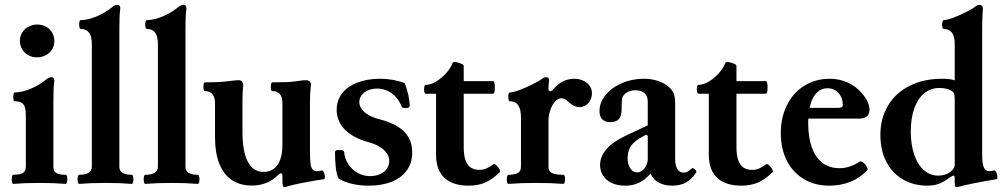

<svg xmlns="http://www.w3.org/2000/svg" viewBox="-20 -746 4096 783"><path d="M34.2 -33.2Q60.5 -33.2 73 -40.5Q85.4 -47.9 85.4 -65.9V-272Q85.4 -293.9 82 -306.9Q78.6 -319.8 68.8 -326.4Q59.1 -333 40.5 -333Q36.1 -333 34.7 -342Q33.2 -351.1 34.9 -360.1Q36.6 -369.1 40.5 -369.1Q68.8 -369.1 103.8 -383.5Q138.7 -397.9 168.9 -422.4Q175.3 -427.2 179.7 -429.2Q184.1 -431.2 189.5 -431.2Q195.3 -431.2 198.5 -427.7Q201.7 -424.3 201.7 -418Q199.2 -398.9 198.5 -380.1Q197.8 -361.3 197.8 -333V-65.9Q197.8 -47.9 209.7 -40.5Q221.7 -33.2 248 -33.2Q252.4 -33.2 253.9 -23.9Q255.4 -14.6 253.7 -5.4Q252 3.9 248 3.9Q200.7 0 141.1 0Q81.5 0 34.2 3.9Q29.8 3.9 28.3 -5.4Q26.9 -14.6 28.6 -23.9Q30.3 -33.2 34.2 -33.2ZM61 -579.1Q61 -599.1 71.3 -614.5Q81.5 -629.9 97.7 -637.9Q113.8 -646 130.9 -646Q152.3 -646 168.5 -636.7Q184.6 -627.4 193.1 -612.1Q201.7 -596.7 201.7 -579.1Q201.7 -558.1 191.4 -543Q181.2 -527.8 165 -520Q148.9 -512.2 130.9 -512.2Q109.9 -512.2 94 -521.7Q78.1 -531.2 69.6 -546.6Q61 -562 61 -579.1Z M303.2 -33.2Q354.5 -33.2 354.5 -65.9V-566.9Q354.5 -597.4 343.3 -612.7Q332 -627.9 309.6 -627.9Q305.2 -627.9 303.5 -637Q301.8 -646 303.5 -655Q305.2 -664.1 309.6 -664.1Q337.9 -664.1 372.8 -678.5Q407.7 -692.9 438 -717.3Q444.3 -722.2 448.7 -724.1Q453.1 -726.1 458.7 -726.1Q464.4 -726.1 467.5 -722.8Q470.7 -719.5 470.7 -712.9Q468.3 -692.9 467.5 -674.1Q466.8 -655.3 466.8 -627.9V-65.9Q466.8 -33.2 517.1 -33.2Q521.5 -33.2 523.2 -23.9Q524.9 -14.6 523.2 -5.4Q521.5 3.9 517.1 3.9Q469.7 0 410.2 0Q350.6 0 303.2 3.9Q298.8 3.9 297.1 -5.4Q295.4 -14.6 297.1 -23.9Q298.8 -33.2 303.2 -33.2Z M572.8 -33.2Q624 -33.2 624 -65.9V-566.9Q624 -597.4 612.8 -612.7Q601.6 -627.9 579.1 -627.9Q574.7 -627.9 573 -637Q571.3 -646 573 -655Q574.7 -664.1 579.1 -664.1Q607.4 -664.1 642.3 -678.5Q677.2 -692.9 707.5 -717.3Q713.9 -722.2 718.3 -724.1Q722.7 -726.1 728.3 -726.1Q733.9 -726.1 737.1 -722.8Q740.2 -719.5 740.2 -712.9Q737.8 -692.9 737.1 -674.1Q736.3 -655.3 736.3 -627.9V-65.9Q736.3 -33.2 786.6 -33.2Q791 -33.2 792.7 -23.9Q794.4 -14.6 792.7 -5.4Q791 3.9 786.6 3.9Q739.3 0 679.7 0Q620.1 0 572.8 3.9Q568.4 3.9 566.7 -5.4Q564.9 -14.6 566.7 -23.9Q568.4 -33.2 572.8 -33.2Z M1131.8 -4.9V-27.8Q1131.8 -39.1 1126.5 -39.1Q1121.6 -39.1 1113.8 -32.2Q1093.3 -11.2 1066.2 -0.2Q1039.1 10.7 1007.3 10.7Q959 10.7 925.3 -12Q891.6 -34.7 874.3 -78.6Q856.9 -122.6 856.9 -185.1V-324.2Q856.9 -349.1 846.7 -361.8Q836.4 -374.5 815.9 -374.5Q811.5 -374.5 810.1 -383.5Q808.6 -392.6 810.3 -401.4Q812 -410.2 815.9 -410.2Q879.4 -410.2 912.1 -415Q938.5 -418.9 954.1 -418.9Q961.9 -418.9 966.8 -413.6Q971.7 -408.2 971.7 -397.9Q968.8 -367.2 968.8 -337.9V-208.5Q968.8 -127.9 990.7 -86.4Q1012.7 -44.9 1055.2 -44.9Q1079.6 -44.9 1096.9 -57.9Q1114.3 -70.8 1123 -95.7Q1131.8 -120.6 1131.8 -156.2V-324.2Q1131.8 -374.5 1090.8 -374.5Q1086.4 -374.5 1085 -383.5Q1083.5 -392.6 1085.2 -401.4Q1086.9 -410.2 1090.8 -410.2Q1124 -410.2 1147.9 -411.1Q1171.9 -412.1 1188 -414.6Q1202.6 -417 1211.2 -418Q1219.7 -418.9 1228 -418.9Q1236.8 -418.9 1242.4 -414.3Q1248 -409.7 1248 -400.9Q1244.1 -363.3 1244.1 -337.9V-125Q1244.1 -93.3 1246.6 -77.1Q1249 -61 1255.4 -54.4Q1261.7 -47.9 1273.9 -47.9Q1280.3 -47.9 1291 -50.8Q1296.9 -52.2 1300.8 -43.7Q1304.7 -35.2 1304.9 -25.4Q1305.2 -15.6 1300.8 -15.1Q1287.1 -13.2 1264.4 -9.5Q1241.7 -5.9 1220.2 -1.5L1200.7 2.4Q1175.3 7.3 1148.9 15.1Q1143.1 17.1 1139.6 17.1Q1135.7 17.1 1133.8 11.5Q1131.8 5.9 1131.8 -4.9Z M1360.4 -18.1Q1353 -34.2 1349.6 -61Q1346.2 -87.9 1346.2 -126Q1346.2 -130.4 1350.6 -132.6Q1355 -134.8 1363.3 -134.8Q1373 -134.8 1377.9 -132.8Q1382.8 -130.9 1383.3 -127Q1385.7 -99.1 1400.6 -76.4Q1415.5 -53.7 1438.7 -40.8Q1461.9 -27.8 1488.8 -27.8Q1511.7 -27.8 1529.5 -35.6Q1547.4 -43.5 1557.4 -57.6Q1567.4 -71.8 1567.4 -89.8Q1567.4 -106.4 1557.4 -121.1Q1547.4 -135.7 1528.6 -147.2Q1509.8 -158.7 1483.4 -166Q1419.9 -183.6 1386.5 -217.5Q1353 -251.5 1353 -298.3Q1353 -336.4 1375 -365Q1397 -393.6 1437.3 -409.2Q1477.5 -424.8 1530.8 -424.8Q1556.6 -424.8 1582.8 -420.2Q1608.9 -415.5 1630.4 -407.2Q1640.1 -381.8 1645.3 -358.4Q1650.4 -335 1650.4 -314Q1650.4 -305.2 1635.3 -305.2Q1627.4 -305.2 1623.5 -306.4Q1619.6 -307.6 1618.7 -310.1Q1609.9 -333 1594.7 -349.9Q1579.6 -366.7 1560.1 -375.7Q1540.5 -384.8 1518.6 -384.8Q1497.6 -384.8 1481 -377.7Q1464.4 -370.6 1454.8 -357.9Q1445.3 -345.2 1445.3 -329.6Q1445.3 -314.5 1455.3 -300.8Q1465.3 -287.1 1483.6 -276.6Q1502 -266.1 1527.3 -259.8Q1572.8 -248 1602.3 -229.7Q1631.8 -211.4 1646.5 -185.3Q1661.1 -159.2 1661.1 -124.5Q1661.1 -82.5 1639.6 -52Q1618.2 -21.5 1578.1 -5.1Q1538.1 11.2 1483.4 11.2Q1447.8 11.2 1415.5 3.7Q1383.3 -3.9 1360.4 -18.1Z M1758.3 -113.8V-363.8H1716.3Q1711.9 -363.8 1710.2 -372.8Q1708.5 -381.8 1710.2 -390.9Q1711.9 -399.9 1716.3 -399.9Q1735.8 -399.9 1758.3 -413.3Q1780.8 -426.8 1799.3 -447.5Q1817.9 -468.3 1825.7 -489.3Q1827.1 -493.2 1834 -493.2Q1840.8 -493.2 1849.6 -490.2Q1859.9 -487.3 1865.5 -484.1Q1871.1 -481 1871.1 -476.1V-415H1991.2Q1995.6 -415 1997.3 -402.1Q1999 -389.2 1997.3 -376.5Q1995.6 -363.8 1991.2 -363.8H1871.1V-146Q1871.1 -114.3 1877.9 -93.8Q1884.8 -73.2 1898.9 -63.2Q1913.1 -53.2 1935.1 -53.2Q1949.2 -53.2 1962.2 -58.3Q1975.1 -63.5 1991.2 -75.7Q1995.6 -79.1 2003.7 -72.5Q2011.7 -65.9 2016.6 -56.6Q2021.5 -47.4 2018.1 -43.9Q1988.8 -14.6 1959 -1.7Q1929.2 11.2 1890.6 11.2Q1847.7 11.2 1818.1 -3.2Q1788.6 -17.6 1773.4 -45.4Q1758.3 -73.2 1758.3 -113.8Z M2059.6 -333Q2055.2 -333 2053.5 -342Q2051.8 -351.1 2053.5 -360.1Q2055.2 -369.1 2059.6 -369.1Q2073.2 -369.1 2100.1 -379.4Q2127 -389.6 2153.6 -403.1Q2180.2 -416.5 2189.5 -423.8Q2198.2 -431.2 2206.1 -431.2Q2212.4 -431.2 2215.6 -428.7Q2218.8 -426.3 2219.7 -420.9Q2219.2 -417.5 2218.8 -414.6Q2218.3 -411.6 2218.3 -408.7Q2216.8 -396.5 2216.8 -384.8Q2216.8 -379.4 2218.5 -376.7Q2220.2 -374 2223.6 -374Q2227.1 -374 2230.7 -376.5Q2234.4 -378.9 2237.3 -382.8Q2256.3 -404.8 2277.1 -414.8Q2297.9 -424.8 2322.8 -424.8Q2341.8 -424.8 2358.2 -417.2Q2374.5 -409.7 2384.3 -396.5Q2394 -383.3 2394 -366.7Q2394 -350.1 2387 -336.9Q2379.9 -323.7 2368.4 -316.4Q2356.9 -309.1 2343.8 -309.1Q2331.5 -309.1 2319.1 -315.4Q2306.6 -321.8 2293.9 -334Q2288.6 -339.4 2282.5 -342.3Q2276.4 -345.2 2270 -345.2Q2255.4 -345.2 2243.2 -331.3Q2231 -317.4 2223.9 -296.1Q2216.8 -274.9 2216.8 -254.9V-84.5H2104.5V-268.1Q2104.5 -333 2059.6 -333ZM2053.2 -33.2Q2079.6 -33.2 2092 -40.5Q2104.5 -47.9 2104.5 -65.9V-98.6H2216.8V-65.9Q2216.8 -47.9 2231 -40.5Q2245.1 -33.2 2277.8 -33.2Q2282.2 -33.2 2283.7 -23.9Q2285.2 -14.6 2283.4 -5.4Q2281.7 3.9 2277.8 3.9Q2228.5 0 2165.5 0Q2103.5 0 2053.2 3.9Q2048.8 3.9 2047.4 -5.4Q2045.9 -14.6 2047.6 -23.9Q2049.3 -33.2 2053.2 -33.2Z M2427.2 -73.2Q2427.2 -107.9 2453.4 -137.9Q2479.5 -168 2530.3 -191.9L2621.6 -234.9V-331.5Q2621.6 -354.5 2608.6 -366.2Q2595.7 -377.9 2570.8 -377.9Q2553.2 -377.9 2539.8 -370.8Q2526.4 -363.8 2519 -351.1Q2517.1 -347.2 2516.1 -335.7Q2515.1 -324.2 2515.1 -301.3Q2515.1 -273.4 2504.2 -260.7Q2493.2 -248 2468.8 -248Q2447.3 -248 2436 -259.5Q2424.8 -271 2424.8 -293Q2424.8 -328.1 2449.5 -358.4Q2474.1 -388.7 2515.6 -406.7Q2557.1 -424.8 2605.5 -424.8Q2632.8 -424.8 2656.2 -418.2Q2679.7 -411.6 2697.8 -398.9Q2716.8 -385.7 2725.1 -370.1Q2733.4 -354.5 2733.4 -325.7V-97.2Q2733.4 -70.3 2742.4 -56.2Q2751.5 -42 2768.6 -42Q2776.4 -42 2783.9 -45.9Q2791.5 -49.8 2801.3 -59.1Q2803.7 -61.5 2809.1 -58.8Q2814.5 -56.2 2817.9 -51Q2821.3 -45.9 2819.3 -43Q2801.3 -15.1 2777.8 -2Q2754.4 11.2 2721.2 11.2Q2691.9 11.2 2668.5 -0.2Q2645 -11.7 2632.8 -38.1Q2618.2 -21 2602.3 -10.3Q2586.4 0.5 2568.4 5.9Q2550.3 11.2 2528.8 11.2Q2498.5 11.2 2475.6 0.7Q2452.6 -9.8 2439.9 -29.1Q2427.2 -48.3 2427.2 -73.2ZM2621.6 -97.2V-191.9L2615.2 -196.8Q2585.4 -181.6 2569.3 -168Q2553.2 -154.3 2546.4 -138.4Q2539.6 -122.6 2539.6 -99.1Q2539.6 -83.5 2544.7 -70.6Q2549.8 -57.6 2558.8 -50.3Q2567.9 -43 2579.1 -43Q2589.4 -43 2599.4 -50.8Q2609.4 -58.6 2615.5 -71.3Q2621.6 -84 2621.6 -97.2Z M2870.6 -113.8V-363.8H2828.6Q2824.2 -363.8 2822.5 -372.8Q2820.8 -381.8 2822.5 -390.9Q2824.2 -399.9 2828.6 -399.9Q2848.1 -399.9 2870.6 -413.3Q2893.1 -426.8 2911.6 -447.5Q2930.2 -468.3 2938 -489.3Q2939.5 -493.2 2946.3 -493.2Q2953.1 -493.2 2961.9 -490.2Q2972.2 -487.3 2977.8 -484.1Q2983.4 -481 2983.4 -476.1V-415H3103.5Q3107.9 -415 3109.6 -402.1Q3111.3 -389.2 3109.6 -376.5Q3107.9 -363.8 3103.5 -363.8H2983.4V-146Q2983.4 -114.3 2990.2 -93.8Q2997.1 -73.2 3011.2 -63.2Q3025.4 -53.2 3047.4 -53.2Q3061.5 -53.2 3074.5 -58.3Q3087.4 -63.5 3103.5 -75.7Q3107.9 -79.1 3116 -72.5Q3124 -65.9 3128.9 -56.6Q3133.8 -47.4 3130.4 -43.9Q3101.1 -14.6 3071.3 -1.7Q3041.5 11.2 3002.9 11.2Q2960 11.2 2930.4 -3.2Q2900.9 -17.6 2885.7 -45.4Q2870.6 -73.2 2870.6 -113.8Z M3164.1 -203.1Q3164.1 -267.1 3189.5 -317.6Q3214.8 -368.2 3260.3 -396.5Q3305.7 -424.8 3363.8 -424.8Q3402.3 -424.8 3436 -409.9Q3469.7 -395 3493.7 -367.2Q3509.8 -349.1 3517.8 -331.5Q3525.9 -314 3525.9 -298.8Q3525.9 -280.3 3514.9 -271.2Q3503.9 -262.2 3481.9 -262.2H3241.2V-306.2H3398.9Q3417 -306.2 3417 -317.9Q3417 -337.9 3408.9 -353.3Q3400.9 -368.7 3386.7 -377.4Q3372.6 -386.2 3354.5 -386.2Q3330.1 -386.2 3312.3 -369.4Q3294.4 -352.5 3285.2 -320.6Q3275.9 -288.6 3275.9 -244.1Q3275.9 -185.5 3290.8 -144.3Q3305.7 -103 3334.5 -81.5Q3363.3 -60.1 3404.3 -60.1Q3424.3 -60.1 3444.6 -66.7Q3464.8 -73.2 3485.8 -86.9Q3491.2 -90.3 3500.2 -83.3Q3509.3 -76.2 3514.9 -65.9Q3520.5 -55.7 3517.1 -51.8Q3487.3 -20.5 3447.8 -4.6Q3408.2 11.2 3361.8 11.2Q3303.2 11.2 3258.3 -15.6Q3213.4 -42.5 3188.7 -91.1Q3164.1 -139.6 3164.1 -203.1Z M4043.5 -15.1Q4001 -8.3 3955.1 0.7Q3909.2 9.8 3884.3 17.1Q3878.9 17.1 3876.7 15.6Q3874.5 14.2 3874 10Q3873.5 5.9 3873.5 -4.9V-19Q3873.5 -29.8 3868.2 -29.8Q3865.7 -29.8 3862.1 -27.8Q3858.4 -25.9 3854.5 -22.9Q3830.6 -4.9 3809.6 3.2Q3788.6 11.2 3762.7 11.2Q3705.6 11.2 3661.9 -14.4Q3618.2 -40 3594.2 -86.9Q3570.3 -133.8 3570.3 -195.3Q3570.3 -263.7 3601.6 -315.7Q3632.8 -367.7 3689.9 -396.2Q3747.1 -424.8 3821.3 -424.8Q3839.8 -424.8 3851.1 -423.3Q3862.3 -421.9 3873.5 -418.5V-566.9Q3873.5 -597.2 3862.3 -612.5Q3851.1 -627.9 3828.6 -627.9Q3824.2 -627.9 3822.8 -637Q3821.3 -646 3823 -655Q3824.7 -664.1 3828.6 -664.1Q3842.3 -664.1 3870.4 -674.8Q3898.4 -685.5 3925.3 -699.7Q3952.1 -713.9 3960.4 -721.2Q3963.4 -723.6 3966.6 -724.9Q3969.7 -726.1 3973.6 -726.1Q3988.3 -726.1 3988.3 -710Q3986.3 -684.1 3985.8 -666.5Q3985.4 -654.8 3985.4 -627.9V-112.8Q3985.4 -79.1 3992.2 -63.5Q3999 -47.9 4013.2 -47.9Q4022.9 -47.9 4032.2 -50.8Q4038.1 -52.7 4042.5 -44.2Q4046.9 -35.6 4047.4 -25.6Q4047.9 -15.6 4043.5 -15.1ZM3865.2 -372.1Q3856 -379.9 3842 -383.5Q3828.1 -387.2 3811 -387.2Q3775.4 -387.2 3749 -365.5Q3722.7 -343.8 3708.5 -303.7Q3694.3 -263.7 3694.3 -209.5Q3694.3 -156.2 3708.3 -115.5Q3722.2 -74.7 3747.6 -52.2Q3772.9 -29.8 3806.2 -29.8Q3820.3 -29.8 3832.8 -33.4Q3845.2 -37.1 3854.5 -44.4Q3864.3 -51.8 3868.9 -59.1Q3873.5 -66.4 3873.5 -73.7V-338.9Q3873.5 -354 3871.6 -361.3Q3869.6 -368.7 3865.2 -372.1Z"/></svg>

Font: Junicode Two Beta VF
Style: Regular
Weight: 400
Designer: Peter S. Baker
Foundry: Briery Creek Software
Version: Version 1.031 beta; ttfautohint (v1.8.1.43-b0c9)